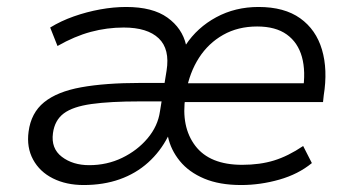

<svg xmlns="http://www.w3.org/2000/svg" viewBox="-20 -523 1014 551"><path d="M220 8Q170 8 132 -11Q94 -30 75 -65Q56 -100 62 -145Q69 -199 106.5 -229.5Q144 -260 213 -272.5Q282 -285 383 -285H474L466 -232H381Q296 -232 242.5 -224.5Q189 -217 163 -197.5Q137 -178 132 -141Q126 -97 157.5 -73Q189 -49 236 -49Q287 -49 330.5 -70Q374 -91 403.5 -126Q433 -161 439 -203L458 -320Q468 -382 435.5 -413Q403 -444 335 -444Q287 -444 240.5 -431.5Q194 -419 145 -391L124 -444Q155 -463 192 -476Q229 -489 267.5 -496Q306 -503 342 -503Q418 -503 460.5 -472.5Q503 -442 514 -394H513Q546 -444 600.5 -473.5Q655 -503 722 -503Q796 -503 841.5 -470.5Q887 -438 904 -380.5Q921 -323 909 -249L907 -230H490L499 -284H875L849 -261Q858 -318 846.5 -359.5Q835 -401 803 -424Q771 -447 718 -447Q663 -447 620.5 -423Q578 -399 551 -357Q524 -315 514 -259L512 -246Q499 -159 540.5 -104.5Q582 -50 675 -50Q726 -50 766.5 -62.5Q807 -75 850 -104L875 -55Q836 -23 781.5 -7.5Q727 8 672 8Q610 8 566 -10.5Q522 -29 496 -61Q470 -93 462 -131Q440 -88 405 -56.5Q370 -25 323.5 -8.5Q277 8 220 8Z"/></svg>

Font: Nunito Sans 7pt Light
Style: Italic
Weight: 300
Italic angle: -9°
Designer: Vernon Adams
Foundry: Vernon Adams
Version: Version 3.101;gftools[0.9.27]